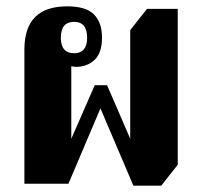

<svg xmlns="http://www.w3.org/2000/svg" viewBox="-20 -580 638 606"><path d="M541 -60V-552H444L391 -485V-142L318 -311H279L205 -142V-371Q215 -369 220 -369Q255 -369 278.5 -391Q302 -413 302 -462Q302 -508 277 -534Q252 -560 192 -560Q57 -560 57 -424V0H196L297 -238L401 6H489ZM214 -412Q172 -412 172 -461Q172 -511 214 -511Q255 -511 255 -461Q255 -412 214 -412Z"/></svg>

Font: Noto Serif Thai Condensed Extra
Style: Regular
Weight: 800
Width: 3
Designer: Monotype Design Team
Foundry: Monotype Imaging Inc.
Version: Version 1.901